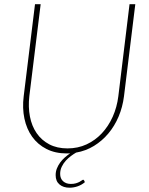

<svg xmlns="http://www.w3.org/2000/svg" viewBox="-20 -723 711 916"><path d="M377 134.5Q379 134.5 381 137.5L385 146Q371 158.5 351.5 165.5Q332 172.5 312 172.5Q282 172.5 263.8 157Q245.5 141.5 245.5 112.5Q245.5 95.5 251.5 80.5Q257.5 65.5 267.2 52.2Q277 39 289.5 28Q302 17 314.5 8.5Q310.5 8.5 306.5 8.8Q302.5 9 298.5 9Q243.5 9 201.8 -12.2Q160 -33.5 133.5 -70.5Q107 -107.5 96.5 -157.2Q86 -207 93 -263.5L147 -703H174L120 -264.5Q114 -212.5 122.8 -167Q131.5 -121.5 154.8 -87.8Q178 -54 215 -34.5Q252 -15 302 -15Q351.5 -15 393 -34.2Q434.5 -53.5 466 -87.2Q497.5 -121 517.8 -166.2Q538 -211.5 544.5 -263.5L598 -703H625.5L571.5 -263.5Q565 -212.5 546 -167.2Q527 -122 497.2 -86.5Q467.5 -51 428.5 -27Q389.5 -3 343 5Q332.5 11 319.2 20.8Q306 30.5 294.2 43.2Q282.5 56 274.8 72Q267 88 267 106.5Q267 129 281.2 141.8Q295.5 154.5 318 154.5Q332 154.5 342 151.5Q352 148.5 359 144.8Q366 141 370.2 137.8Q374.5 134.5 377 134.5Z"/></svg>

Font: Lato Thin
Style: Italic
Weight: 200
Italic angle: -7°
Designer: Lukasz Dziedzic
Foundry: tyPoland Lukasz Dziedzic
Version: Version 2.007; 2014-02-27